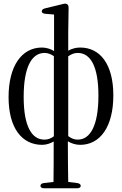

<svg xmlns="http://www.w3.org/2000/svg" viewBox="-20 -776 655 1030"><path d="M197 221C197 229 204 234 217 234H393C406 234 413 229 413 221C413 213 407 208 394 206L346 200C345 139 344 84 344 -18C362 -7 386 1 410 1C518 1 588 -97 588 -264C588 -432 517 -521 410 -521C386 -521 363 -514 346 -504V-602L348 -733C348 -743 346 -749 341 -753C336 -756 331 -758 320 -755L221 -731C210 -728 204 -723 204 -715C204 -708 211 -703 223 -702L270 -698V-502C253 -513 229 -521 205 -521C97 -521 26 -423 26 -255C26 -87 99 1 206 1C229 1 251 -7 268 -17C268 71 268 137 267 200L216 206C204 207 197 213 197 221ZM107 -256C107 -418 151 -492 219 -492C238 -492 253 -485 269 -475V-45C253 -33 238 -27 218 -27C151 -27 107 -97 107 -256ZM346 -46V-474C362 -485 377 -492 397 -492C464 -492 508 -423 508 -263C508 -102 464 -27 397 -27C377 -27 362 -34 346 -46Z"/></svg>

Font: 寒蝉锦书宋 CompactLight
Style: Bold
Weight: 400
Width: 4
Designer: 寒蝉锦书宋{Warren} 思源宋体{Ryoko NISHIZUKA 西塚涼子 (kana & ideographs); Frank Grießhammer (Latin, Greek & Cyrillic); Wenlong ZHANG 
Foundry: Adobe & ChillType
Version: Version 2.000;Glyphs 3.1.1 (3135)